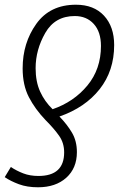

<svg xmlns="http://www.w3.org/2000/svg" viewBox="-42 -562 536 814"><path d="M386 -367Q386 -269 328.5 -199.5Q271 -130 181 -99Q147 -132 128 -174Q109 -216 109 -273Q109 -351 150 -422.5Q191 -494 275 -494Q325 -494 355.5 -460.5Q386 -427 386 -367ZM54 -272Q54 -201 80.5 -150Q107 -99 151 -53Q187 -17 208.5 13.5Q230 44 230 84Q230 184 121 184Q85 184 56.5 173Q28 162 4 146L-22 189Q3 206 38 219Q73 232 119 232Q194 232 239 191.5Q284 151 284 83Q284 36 263.5 1Q243 -34 210 -68Q319 -106 380.5 -184Q442 -262 442 -371Q442 -449 399 -495.5Q356 -542 280 -542Q170 -542 112 -461Q54 -380 54 -272Z"/></svg>

Font: Noto Sans UI SemiCondensed Light
Style: Italic
Weight: 300
Width: 4
Designer: Monotype Design Team
Foundry: Monotype Imaging Inc.
Version: 1.001